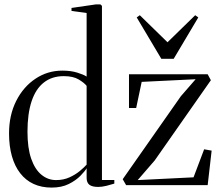

<svg xmlns="http://www.w3.org/2000/svg" viewBox="-20 -839 1006 870"><path d="M214 11Q168 11 132.2 -5.5Q96.5 -22 71.8 -53.8Q47 -85.5 34 -131Q21 -176.5 21 -234.5Q21 -317 53.2 -381.2Q85.5 -445.5 140.5 -482.2Q195.5 -519 262.5 -519Q301 -519 330 -510Q359 -501 372.5 -492V-780L304 -789.5V-803L414 -819H435L442 -812.5V-23.5H498V-7Q482.5 -2 462.2 3Q442 8 425 8Q397.5 8 385 -1.8Q372.5 -11.5 372.5 -33.5V-76.5Q365 -63.5 344.5 -42.5Q324 -21.5 291.5 -5.2Q259 11 214 11ZM234 -23Q267.5 -23 294.5 -35.2Q321.5 -47.5 341.5 -64Q361.5 -80.5 372.5 -93V-450Q362 -463.5 336.8 -478.8Q311.5 -494 269 -494Q215.5 -494 178.8 -465.2Q142 -436.5 123.2 -380.2Q104.5 -324 104.5 -242Q104.5 -168 121.5 -119.5Q138.5 -71 168 -47Q197.5 -23 234 -23ZM866.5 -480 622 -468 597 -349.5H564.5V-502.5H921L935.5 -475.5L681 -112L604 -23L857 -35.5L905 -162.5L939 -156.5L921 0H551.5L536 -27L799.5 -403ZM711 -572.5 599.5 -760 613.5 -770 739 -647.5 864.5 -770 878.5 -760 767 -572.5Z"/></svg>

Font: Merriweather 144pt Light
Style: Regular
Weight: 300
Version: Version 2.100